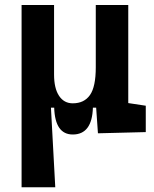

<svg xmlns="http://www.w3.org/2000/svg" viewBox="-20 -538 626 782"><path d="M67.9 224.6V-517.6H200.2V-234.4Q200.2 -178.2 220.5 -147.7Q240.7 -117.2 276.4 -117.2Q322.8 -117.2 346.4 -150.9Q370.1 -184.6 370.1 -263.7V-517.6H502.4V-118.2L573.7 -107.4V0L378.9 4.9L371.6 -99.6H358.4Q355 9.8 276.4 9.8Q204.1 9.8 200.7 -99.6H187.5L205.1 224.6Z"/></svg>

Font: Caskaydia Cove
Style: Bold
Weight: 700
Monospace: yes
Designer: Aaron Bell
Foundry: Saja Typeworks
Version: Version 4.300; ttfautohint (v1.8.3)